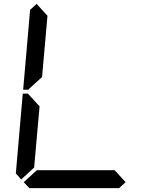

<svg xmlns="http://www.w3.org/2000/svg" viewBox="-20 -975 856 995"><path d="M90 -45 62 -76 98 -490H125L129 -485L185 -424L157 -107ZM131 -515 127 -510H100L136 -924L170 -955L226 -893L198 -576ZM631 -31 597 0H132L103 -31L171 -93H574Z"/></svg>

Font: DSEG7 Classic
Style: Italic
Weight: 400
Italic angle: -5°
Designer: Keshikan(Twitter:@keshinomi_88pro)
Version: Version 0.46